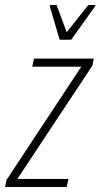

<svg xmlns="http://www.w3.org/2000/svg" viewBox="-44 -743 399 763"><path d="M-24 0 -18 -28 279 -478H84L91 -510H329L323 -482L25 -32H228L221 0ZM193 -585 154 -718 155 -723H181L221 -615L307 -723H335L334 -718L239 -585Z"/></svg>

Font: Saira Condensed Thin
Style: Italic
Weight: 250
Width: 3
Italic angle: -12°
Designer: Hector Gatti with collaboration of the Omnibus-Type team
Foundry: Omnibus-Type
Version: Version 1.101